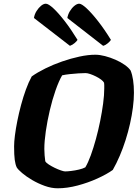

<svg xmlns="http://www.w3.org/2000/svg" viewBox="-20 -1015 752 1035"><path d="M291 0Q257 0 221 -13Q185 -26 153.5 -44.5Q122 -63 99.5 -82Q77 -101 70 -113Q63 -128 59.5 -153Q56 -178 56 -226Q56 -250 60.5 -285.5Q65 -321 73.5 -363.5Q82 -406 93.5 -449Q105 -492 119.5 -532Q134 -572 151 -603Q182 -625 224.5 -646Q267 -667 314.5 -683.5Q362 -700 408.5 -710Q455 -720 494 -720Q518 -720 546.5 -712.5Q575 -705 602.5 -693Q630 -681 652 -665.5Q674 -650 684 -635Q693 -613 697.5 -583Q702 -553 702 -515Q702 -478 696.5 -435.5Q691 -393 681 -348.5Q671 -304 657 -260Q643 -216 625.5 -175Q608 -134 588 -99Q556 -76 505.5 -53Q455 -30 398.5 -15Q342 0 291 0ZM331 -91Q343 -91 364 -93.5Q385 -96 406 -101Q427 -106 440 -113Q455 -138 469.5 -178Q484 -218 497 -265.5Q510 -313 520 -362.5Q530 -412 536 -457.5Q542 -503 542 -538Q542 -549 542 -556.5Q542 -564 541 -569Q537 -577 525 -586Q513 -595 497 -603Q481 -611 466 -616Q451 -621 441 -621Q426 -621 403 -619.5Q380 -618 356.5 -615.5Q333 -613 315 -609Q297 -578 279.5 -528Q262 -478 248.5 -420.5Q235 -363 227 -308Q219 -253 219 -212Q219 -195 220.5 -177.5Q222 -160 224 -146Q228 -138 242.5 -128.5Q257 -119 274.5 -110.5Q292 -102 308 -96.5Q324 -91 331 -91ZM536 -768 343 -918Q346 -937 356.5 -954.5Q367 -972 381 -983.5Q395 -995 407 -995Q420 -995 447 -970Q474 -945 508.5 -901Q543 -857 578 -800Q574 -793 562 -782.5Q550 -772 536 -768ZM357 -768 163 -918Q166 -938 177 -955.5Q188 -973 201.5 -984Q215 -995 227 -995Q241 -995 268 -970Q295 -945 329 -901Q363 -857 398 -800Q394 -793 382.5 -783Q371 -773 357 -768Z"/></svg>

Font: Texturina Medium 12pt Black
Style: Italic
Weight: 900
Italic angle: -11°
Version: Version 1.002